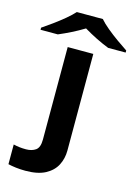

<svg xmlns="http://www.w3.org/2000/svg" viewBox="-226 -823 805 1132"><g transform="rotate(15 177.0 -257.0)"><path d="M45.9 234.4Q16.1 234.4 -12.2 231Q-40.5 227.5 -60.1 222.7V102.5Q-41.5 106.9 -23.4 109.1Q-5.4 111.3 16.6 111.3Q51.8 111.3 75.2 95Q98.6 78.6 98.6 30.3V-534.7H254.9V55.2Q254.9 104 233.9 144.8Q212.9 185.5 167 210Q121.1 234.4 45.9 234.4ZM97.2 -748H255.9Q274.4 -726.1 306.9 -699.2Q339.4 -672.4 374.8 -647.2Q410.2 -622.1 437 -604.5V-591.8H330.1Q252.9 -622.1 174.8 -668.9Q136.2 -645.5 98.6 -626.7Q61 -607.9 22.9 -591.8H-82.5V-604.5Q-55.7 -622.6 -21 -647.7Q13.7 -672.9 45.7 -699.5Q77.6 -726.1 97.2 -748Z"/></g></svg>

Font: Lunasima
Style: Bold
Weight: 700
Designer: The DocRepair Project, Monotype Design Team
Foundry: Google
Version: Version 2.009